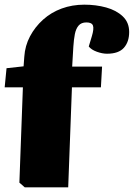

<svg xmlns="http://www.w3.org/2000/svg" viewBox="-65 -802 573 822"><path d="M41 0 18 -20 33 -428H-45L-37 -510L36 -518L39 -559Q42 -606 63.5 -646.5Q85 -687 119.5 -718Q154 -749 199 -765.5Q244 -782 296 -782Q346 -782 389.5 -770Q433 -758 460.5 -732Q488 -706 488 -665Q488 -623 465.5 -597.5Q443 -572 393 -572Q373 -572 349.5 -580.5Q326 -589 315 -603L328 -646Q338 -679 333 -692.5Q328 -706 305 -706Q283 -706 271.5 -692.5Q260 -679 255.5 -656Q251 -633 249 -602L244 -517H372L367 -428H243L227 0Z"/></svg>

Font: Literata Black
Style: Italic
Weight: 900
Italic angle: -2°
Designer: Latin by Veronika Burian and Jose Scaglione. Greek by Irene Vlachou. Cyrillic by Vera Evstafieva
Foundry: TypeTogether
Version: Version 3.002